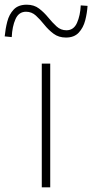

<svg xmlns="http://www.w3.org/2000/svg" viewBox="-73 -798 393 818"><path d="M105 0V-527H141V0ZM208 -638Q177 -638 155 -654.5Q133 -671 115.5 -693Q98 -715 80 -731.5Q62 -748 38 -748Q7 -748 -7 -716.5Q-21 -685 -23 -640L-53 -643Q-50 -675 -42 -706Q-34 -737 -14.5 -757.5Q5 -778 41 -778Q72 -778 93.5 -761.5Q115 -745 132.5 -723.5Q150 -702 168 -685.5Q186 -669 210 -669Q241 -669 255 -700.5Q269 -732 271 -775L300 -773Q298 -742 290 -711Q282 -680 262.5 -659Q243 -638 208 -638Z"/></svg>

Font: Noto Sans KR Thin
Style: Regular
Weight: 100
Designer: Ryoko NISHIZUKA 西塚涼子 (kana, bopomofo & ideographs); Paul D. Hunt (Latin, Greek & Cyrillic); Sandoll Communications 산돌커뮤니
Foundry: Adobe
Version: Version 2.004-H2;hotconv 1.0.118;makeotfexe 2.5.65603